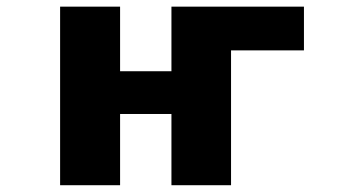

<svg xmlns="http://www.w3.org/2000/svg" viewBox="-20 -544 1040 566"><path d="M661.1 -395.5V2H485.4V-208H334V2H157.2V-524.4H334V-334H485.4V-524.4H876V-395.5Z"/></svg>

Font: GenEi Gothic M Heavy
Style: Regular
Weight: 800
Designer: o_tamon (Modified); [Source Han Sans]
Ryoko NISHIZUKA  (kana & ideographs); Paul D. Hunt (Latin, Greek & Cyrillic); Wenl
Version: Version 1.1a;Original Version 1.004